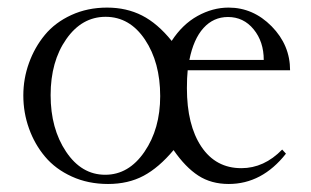

<svg xmlns="http://www.w3.org/2000/svg" viewBox="-20 -466 807 498"><path d="M260.3 11.2Q208.5 11.2 166.3 -8.1Q124 -27.3 96.9 -59.6Q69.8 -91.8 55.2 -132.8Q40.5 -173.8 40.5 -218.3Q40.5 -262.2 55.2 -302.7Q69.8 -343.3 96.4 -375.5Q123 -407.7 165 -427Q207 -446.3 257.8 -446.3Q308.1 -446.3 348.4 -425.8Q388.7 -405.3 425.3 -359.9Q453.1 -402.8 492.4 -424.6Q531.7 -446.3 572.8 -446.3Q636.7 -446.3 684.6 -397.7Q732.4 -349.1 732.4 -283.7H466.8Q464.8 -264.2 464.8 -237.3Q464.8 -141.6 502.2 -85.7Q539.6 -29.8 606 -29.8Q665 -29.8 711.9 -78.1L721.7 -67.4Q659.7 11.2 573.2 11.2Q527.8 11.2 494.4 -10.5Q460.9 -32.2 430.2 -76.7Q392.1 -31.2 352.3 -10Q312.5 11.2 260.3 11.2ZM252.9 -12.7Q314 -12.7 354.7 -72.3Q395.5 -131.8 395.5 -216.8Q395.5 -304.2 356 -363.3Q316.4 -422.4 253.9 -422.4Q192.4 -422.4 151.9 -364.5Q111.3 -306.6 111.3 -219.2Q111.3 -132.3 151.4 -72.5Q191.4 -12.7 252.9 -12.7ZM571.3 -421.9Q533.7 -421.9 507.8 -393.3Q481.9 -364.7 471.2 -310.5H664.1Q664.1 -357.9 637.9 -389.9Q611.8 -421.9 571.3 -421.9Z"/></svg>

Font: Elstob Light
Style: Regular
Weight: 300
Designer: Peter S. Baker
Version: Version 1.015